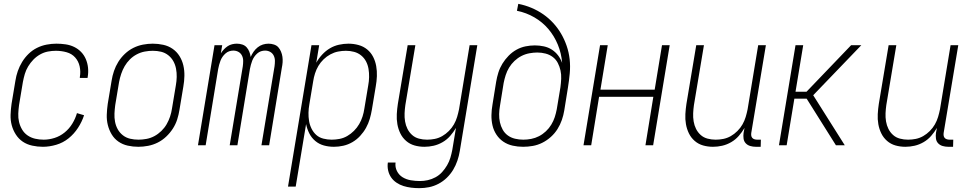

<svg xmlns="http://www.w3.org/2000/svg" viewBox="-20 -755 5040 998"><path d="M203 8Q175 8 147.5 2Q120 -4 98.5 -18.5Q77 -33 62.5 -55.5Q48 -78 41 -104Q34 -130 35 -158.5Q36 -187 40 -215L60 -335Q64 -361 72.5 -385.5Q81 -410 95 -433Q109 -456 128.5 -475Q148 -494 172 -506Q196 -518 222 -523Q248 -528 273 -528Q297 -528 321 -524.5Q345 -521 365.5 -511Q386 -501 401.5 -485Q417 -469 426 -448Q435 -427 437.5 -403.5Q440 -380 436 -356L435 -350H395V-354Q400 -383 394 -410Q388 -437 370.5 -456.5Q353 -476 326 -483.5Q299 -491 270 -491Q250 -491 229 -487Q208 -483 188.5 -472Q169 -461 153.5 -445Q138 -429 126.5 -410Q115 -391 109 -370.5Q103 -350 99 -329L79 -209Q76 -187 75 -164.5Q74 -142 79 -121Q84 -100 95 -81.5Q106 -63 123.5 -51Q141 -39 162.5 -34Q184 -29 207 -29Q235 -29 263.5 -38Q292 -47 316 -66.5Q340 -86 356 -112.5Q372 -139 380 -167L417 -156Q406 -122 385.5 -90.5Q365 -59 336.5 -36Q308 -13 272.5 -2.5Q237 8 203 8Z M699 8Q671 8 644 2Q617 -4 595.5 -19Q574 -34 560.5 -56.5Q547 -79 540.5 -105Q534 -131 535 -159Q536 -187 540 -215L560 -335Q564 -361 572.5 -386Q581 -411 595 -433.5Q609 -456 629 -475Q649 -494 673 -506Q697 -518 723 -523Q749 -528 774 -528Q802 -528 829 -522Q856 -516 877.5 -501Q899 -486 913 -463.5Q927 -441 933 -415Q939 -389 938.5 -361Q938 -333 933 -305L913 -185Q909 -159 901 -134Q893 -109 878.5 -86.5Q864 -64 844 -45Q824 -26 800 -14Q776 -2 750 3Q724 8 699 8ZM700 -29Q720 -29 741.5 -33Q763 -37 782.5 -47.5Q802 -58 818.5 -74Q835 -90 846 -109Q857 -128 864 -149Q871 -170 874 -191L894 -311Q898 -333 898.5 -355Q899 -377 895 -398Q891 -419 881 -437Q871 -455 854.5 -468Q838 -481 817.5 -486Q797 -491 774 -491Q754 -491 732.5 -487Q711 -483 691 -472.5Q671 -462 655 -446Q639 -430 628 -411Q617 -392 610 -371Q603 -350 599 -329L579 -209Q576 -187 575 -165Q574 -143 578 -122Q582 -101 592 -83Q602 -65 618.5 -52Q635 -39 656 -34Q677 -29 700 -29Z M1009 0 1095 -520H1135L1128 -478Q1135 -489 1144 -498.5Q1153 -508 1163.5 -515Q1174 -522 1186.5 -525Q1199 -528 1211 -528Q1226 -528 1239.5 -523.5Q1253 -519 1262 -509Q1271 -499 1276 -486Q1281 -473 1283 -459Q1289 -473 1298 -486Q1307 -499 1319.5 -509Q1332 -519 1346.5 -523.5Q1361 -528 1376 -528Q1390 -528 1404 -523.5Q1418 -519 1426.5 -509.5Q1435 -500 1440.5 -487Q1446 -474 1448 -460Q1450 -446 1449 -431.5Q1448 -417 1445 -403L1379 0H1339L1407 -410Q1409 -424 1409 -438.5Q1409 -453 1403 -465.5Q1397 -478 1385 -485Q1373 -492 1358 -492Q1347 -492 1336.5 -488.5Q1326 -485 1317 -477Q1308 -469 1301.5 -459.5Q1295 -450 1291 -439.5Q1287 -429 1284 -418Q1281 -407 1279 -396L1214 0H1174L1242 -410Q1244 -424 1244 -438.5Q1244 -453 1238 -465.5Q1232 -478 1220 -485Q1208 -492 1193 -492Q1182 -492 1171.5 -488.5Q1161 -485 1152 -477Q1143 -469 1136.5 -459.5Q1130 -450 1126 -439.5Q1122 -429 1119 -418Q1116 -407 1114 -396L1049 0Z M1477 215 1599 -520H1639L1624 -429Q1636 -451 1654.5 -471Q1673 -491 1695 -504Q1717 -517 1742 -522.5Q1767 -528 1791 -528Q1818 -528 1843.5 -521Q1869 -514 1888.5 -498Q1908 -482 1919.5 -459.5Q1931 -437 1935.5 -411.5Q1940 -386 1939 -359Q1938 -332 1933 -305L1913 -185Q1909 -161 1902 -137Q1895 -113 1882.5 -90.5Q1870 -68 1852 -48.5Q1834 -29 1811.5 -16Q1789 -3 1764.5 2.5Q1740 8 1716 8Q1688 8 1663 1Q1638 -6 1618.5 -22.5Q1599 -39 1587.5 -62Q1576 -85 1571 -110L1517 215ZM1704 -29Q1724 -29 1745 -33Q1766 -37 1785 -48Q1804 -59 1820 -75Q1836 -91 1847 -110Q1858 -129 1864.5 -149.5Q1871 -170 1874 -191L1894 -311Q1898 -332 1898.5 -354Q1899 -376 1895.5 -397Q1892 -418 1882.5 -436Q1873 -454 1857 -467Q1841 -480 1820.5 -485.5Q1800 -491 1778 -491Q1758 -491 1737.5 -487Q1717 -483 1697.5 -472.5Q1678 -462 1662 -446.5Q1646 -431 1635 -412.5Q1624 -394 1617.5 -373.5Q1611 -353 1608 -333L1588 -213Q1584 -191 1583.5 -169Q1583 -147 1586.5 -126Q1590 -105 1599.5 -86Q1609 -67 1624 -53.5Q1639 -40 1660.5 -34.5Q1682 -29 1704 -29Z M2160 223Q2138 223 2117.5 220.5Q2097 218 2077.5 212Q2058 206 2041 194.5Q2024 183 2013 167Q2002 151 1997.5 131Q1993 111 1996 90H2036Q2033 114 2043.5 134.5Q2054 155 2073 166.5Q2092 178 2115.5 182Q2139 186 2163 186Q2183 186 2203.5 181.5Q2224 177 2243.5 166.5Q2263 156 2278 139.5Q2293 123 2304 104Q2315 85 2321 65Q2327 45 2331 24L2350 -90Q2337 -68 2320 -48.5Q2303 -29 2280.5 -16Q2258 -3 2234 2.5Q2210 8 2186 8Q2159 8 2134.5 1Q2110 -6 2091 -22.5Q2072 -39 2061 -61.5Q2050 -84 2045.5 -109.5Q2041 -135 2042.5 -162Q2044 -189 2048 -215L2099 -520H2139L2087 -209Q2084 -188 2083 -166.5Q2082 -145 2085.5 -124Q2089 -103 2098 -85Q2107 -67 2122 -53.5Q2137 -40 2157.5 -34.5Q2178 -29 2200 -29Q2220 -29 2240 -33Q2260 -37 2278.5 -47.5Q2297 -58 2313 -74Q2329 -90 2339.5 -108.5Q2350 -127 2356 -147Q2362 -167 2366 -187L2421 -520H2461L2370 30Q2366 55 2357.5 80Q2349 105 2335.5 127.5Q2322 150 2302.5 169Q2283 188 2259 200.5Q2235 213 2210 218Q2185 223 2160 223Z M2699 8Q2671 8 2644.5 2Q2618 -4 2596.5 -18.5Q2575 -33 2560.5 -55Q2546 -77 2540 -103Q2534 -129 2534.5 -156.5Q2535 -184 2540 -212L2559 -330Q2563 -354 2570.5 -378Q2578 -402 2591.5 -424Q2605 -446 2623.5 -465Q2642 -484 2664.5 -496.5Q2687 -509 2711.5 -514Q2736 -519 2760 -519Q2784 -519 2807 -514Q2830 -509 2848.5 -497Q2867 -485 2880.5 -467.5Q2894 -450 2902 -428Q2898 -478 2879.5 -523Q2861 -568 2830.5 -604Q2800 -640 2758 -664.5Q2716 -689 2667 -699L2674 -735Q2710 -728 2743 -714Q2776 -700 2804 -680.5Q2832 -661 2855.5 -635.5Q2879 -610 2896.5 -580Q2914 -550 2925.5 -516.5Q2937 -483 2941 -447Q2945 -411 2941.5 -373.5Q2938 -336 2932 -299L2913 -181Q2909 -156 2900.5 -131.5Q2892 -107 2878 -84.5Q2864 -62 2843.5 -43.5Q2823 -25 2799 -13Q2775 -1 2749.5 3.5Q2724 8 2699 8ZM2700 -29Q2720 -29 2741 -33Q2762 -37 2781.5 -47Q2801 -57 2817.5 -72.5Q2834 -88 2845.5 -107Q2857 -126 2863.5 -146Q2870 -166 2874 -187L2893 -301Q2896 -323 2897 -345.5Q2898 -368 2893.5 -388.5Q2889 -409 2879.5 -427.5Q2870 -446 2853.5 -458.5Q2837 -471 2816 -476.5Q2795 -482 2773 -482Q2753 -482 2731.5 -478Q2710 -474 2690.5 -464Q2671 -454 2654.5 -438.5Q2638 -423 2626.5 -404Q2615 -385 2608.5 -364.5Q2602 -344 2598 -324L2579 -206Q2575 -184 2574.5 -162Q2574 -140 2578.5 -119.5Q2583 -99 2593 -81Q2603 -63 2619.5 -51Q2636 -39 2657 -34Q2678 -29 2700 -29Z M3013 0 3099 -520H3139L3101 -289H3383L3421 -520H3461L3375 0H3335L3376 -252H3094L3053 0Z M3686 8Q3659 8 3634.5 1Q3610 -6 3591 -22.5Q3572 -39 3561 -61.5Q3550 -84 3545.5 -109.5Q3541 -135 3542.5 -162Q3544 -189 3548 -215L3599 -520H3639L3587 -209Q3584 -188 3583 -166.5Q3582 -145 3585.5 -124Q3589 -103 3598 -85Q3607 -67 3622 -53.5Q3637 -40 3657.5 -34.5Q3678 -29 3700 -29Q3720 -29 3740 -33Q3760 -37 3778.5 -47.5Q3797 -58 3813 -74Q3829 -90 3839.5 -108.5Q3850 -127 3856 -147Q3862 -167 3866 -187L3921 -520H3961L3885 -64Q3884 -57 3885 -50Q3886 -43 3890.5 -38Q3895 -33 3902 -31Q3909 -29 3916 -29H3935L3934 8H3909Q3894 8 3880 4Q3866 0 3856.5 -10Q3847 -20 3845 -34.5Q3843 -49 3845 -64L3850 -90Q3837 -68 3820 -48.5Q3803 -29 3780.5 -16Q3758 -3 3734 2.5Q3710 8 3686 8Z M4029 0 4115 -520H4155L4115 -278H4172L4404 -520H4457L4207 -260L4371 0H4325L4173 -242H4109L4069 0Z M4686 8Q4659 8 4634.5 1Q4610 -6 4591 -22.5Q4572 -39 4561 -61.5Q4550 -84 4545.5 -109.5Q4541 -135 4542.5 -162Q4544 -189 4548 -215L4599 -520H4639L4587 -209Q4584 -188 4583 -166.5Q4582 -145 4585.5 -124Q4589 -103 4598 -85Q4607 -67 4622 -53.5Q4637 -40 4657.5 -34.5Q4678 -29 4700 -29Q4720 -29 4740 -33Q4760 -37 4778.5 -47.5Q4797 -58 4813 -74Q4829 -90 4839.5 -108.5Q4850 -127 4856 -147Q4862 -167 4866 -187L4921 -520H4961L4885 -64Q4884 -57 4885 -50Q4886 -43 4890.5 -38Q4895 -33 4902 -31Q4909 -29 4916 -29H4935L4934 8H4909Q4894 8 4880 4Q4866 0 4856.5 -10Q4847 -20 4845 -34.5Q4843 -49 4845 -64L4850 -90Q4837 -68 4820 -48.5Q4803 -29 4780.5 -16Q4758 -3 4734 2.5Q4710 8 4686 8Z"/></svg>

Font: Iosevka Term Curly Extralight
Style: Italic
Weight: 200
Italic angle: -9°
Designer: Belleve Invis
Foundry: Belleve Invis
Version: Version 32.3.0